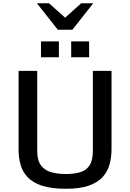

<svg xmlns="http://www.w3.org/2000/svg" viewBox="-20 -1145 797 1176"><path d="M383.3 11.2Q294.9 11.2 238 -7.3Q181.2 -25.9 149.7 -59.1Q118.2 -92.3 106 -136Q93.8 -179.7 93.8 -230V-710.9H208V-221.2Q208 -162.1 231.2 -131.6Q254.4 -101.1 294.2 -90.1Q334 -79.1 383.3 -79.1Q433.1 -79.1 470.5 -90.1Q507.8 -101.1 528.3 -131.6Q548.8 -162.1 548.8 -221.2V-710.9H663.1V-231.9Q663.1 -182.6 651.1 -138.4Q639.2 -94.2 608.6 -60.5Q578.1 -26.9 523.4 -7.8Q468.8 11.2 383.3 11.2ZM416 -794.4V-891.6H525.9V-794.4ZM231 -794.4V-891.6H340.8V-794.4ZM334 -962.9 206.1 -1125H280.3L401.4 -1016.6H356.4L477.5 -1125H551.3L423.3 -962.9Z"/></svg>

Font: Monda Medium
Style: Regular
Weight: 500
Designer: Vernon Adams
Foundry: Vernon Adams
Version: Version 2.200